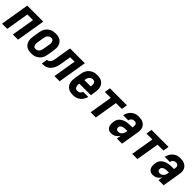

<svg xmlns="http://www.w3.org/2000/svg" viewBox="368 -1892 3264 3264"><g transform="rotate(45 2000.0 -260.0)"><path d="M1 0 87 -520H472L386 0H261L330 -415H195L126 0Z M707 8Q677 8 648 2Q619 -4 595.5 -19Q572 -34 556 -56.5Q540 -79 532.5 -106.5Q525 -134 525 -164Q525 -194 530 -223L550 -343Q554 -368 562.5 -393Q571 -418 586 -440Q601 -462 622 -479.5Q643 -497 667 -508.5Q691 -520 716.5 -524Q742 -528 767 -528Q797 -528 825.5 -522Q854 -516 877.5 -501Q901 -486 917.5 -463.5Q934 -441 941.5 -413.5Q949 -386 948.5 -356Q948 -326 943 -297L923 -177Q919 -152 910.5 -127Q902 -102 887.5 -80Q873 -58 852 -40.5Q831 -23 806.5 -11.5Q782 0 757 4Q732 8 707 8ZM708 -97Q726 -97 743.5 -105Q761 -113 773 -127Q785 -141 791.5 -158.5Q798 -176 801 -194L821 -314Q823 -326 824 -338.5Q825 -351 823.5 -363Q822 -375 818.5 -386Q815 -397 807.5 -406Q800 -415 789 -419Q778 -423 765 -423Q748 -423 730.5 -415Q713 -407 700.5 -393Q688 -379 681.5 -361.5Q675 -344 672 -326L653 -206Q650 -194 649.5 -181.5Q649 -169 650 -157Q651 -145 655 -134Q659 -123 666 -114Q673 -105 684.5 -101Q696 -97 708 -97Z M958 0 975 -105Q990 -105 1004.5 -111Q1019 -117 1030 -128.5Q1041 -140 1047.5 -154Q1054 -168 1058 -182.5Q1062 -197 1065 -212Q1068 -227 1070 -241Q1071 -246 1072 -251Q1073 -256 1073 -261L1116 -520H1472L1386 0H1261L1330 -415H1224L1196 -244Q1192 -221 1187.5 -198Q1183 -175 1175.5 -152.5Q1168 -130 1156.5 -108.5Q1145 -87 1129.5 -68Q1114 -49 1093.5 -34Q1073 -19 1050 -11Q1027 -3 1004 -1.5Q981 0 958 0Z M1710 8Q1680 8 1651 2Q1622 -4 1598 -18.5Q1574 -33 1557.5 -55.5Q1541 -78 1533 -105.5Q1525 -133 1525 -163Q1525 -193 1530 -223L1550 -343Q1554 -368 1562.5 -393Q1571 -418 1586 -440Q1601 -462 1622 -479.5Q1643 -497 1667 -508.5Q1691 -520 1716.5 -524Q1742 -528 1767 -528Q1797 -528 1825.5 -522Q1854 -516 1877.5 -501Q1901 -486 1917.5 -463.5Q1934 -441 1941.5 -413.5Q1949 -386 1948.5 -356Q1948 -326 1943 -297L1929 -208H1651V-207Q1649 -194 1648 -181Q1647 -168 1648.5 -156Q1650 -144 1654.5 -132.5Q1659 -121 1666.5 -112.5Q1674 -104 1686 -100Q1698 -96 1710 -96Q1724 -96 1737.5 -99Q1751 -102 1763 -110Q1775 -118 1783.5 -130.5Q1792 -143 1795 -156H1918Q1910 -122 1891 -90Q1872 -58 1843 -35Q1814 -12 1779 -2Q1744 8 1710 8ZM1669 -312H1822V-313Q1824 -326 1825 -338.5Q1826 -351 1825 -363.5Q1824 -376 1820 -387Q1816 -398 1808.5 -407Q1801 -416 1789.5 -420Q1778 -424 1765 -424Q1748 -424 1730 -416Q1712 -408 1699.5 -393.5Q1687 -379 1680.5 -361.5Q1674 -344 1671 -327Z M2131 0 2200 -415H2058L2075 -520H2484L2467 -415H2325L2256 0Z M2632 8Q2611 8 2591.5 3Q2572 -2 2557 -14.5Q2542 -27 2533 -44Q2524 -61 2520 -80.5Q2516 -100 2516.5 -121Q2517 -142 2520 -162Q2524 -188 2535 -213Q2546 -238 2566.5 -257Q2587 -276 2612 -288.5Q2637 -301 2662.5 -308Q2688 -315 2714 -317.5Q2740 -320 2766 -320H2815L2819 -342Q2822 -357 2821 -372Q2820 -387 2813 -399.5Q2806 -412 2793 -418Q2780 -424 2764 -424Q2750 -424 2735.5 -420Q2721 -416 2709.5 -406Q2698 -396 2690.5 -382.5Q2683 -369 2681 -355H2558Q2562 -378 2571.5 -401Q2581 -424 2595.5 -444.5Q2610 -465 2629.5 -481.5Q2649 -498 2671.5 -509Q2694 -520 2717.5 -524Q2741 -528 2764 -528Q2792 -528 2818.5 -523.5Q2845 -519 2868 -507Q2891 -495 2908.5 -475.5Q2926 -456 2935 -432Q2944 -408 2944.5 -380.5Q2945 -353 2940 -325L2886 0H2762L2776 -82Q2765 -62 2749.5 -45Q2734 -28 2715 -16Q2696 -4 2674.5 2Q2653 8 2632 8ZM2699 -96Q2718 -96 2736.5 -105.5Q2755 -115 2767.5 -131Q2780 -147 2786.5 -166Q2793 -185 2796 -204L2798 -216H2766Q2754 -216 2742 -215.5Q2730 -215 2718.5 -213Q2707 -211 2695 -207.5Q2683 -204 2672 -198Q2661 -192 2653 -182Q2645 -172 2643 -160Q2641 -147 2643.5 -134.5Q2646 -122 2654 -112.5Q2662 -103 2674 -99.5Q2686 -96 2699 -96Z M3131 0 3200 -415H3058L3075 -520H3484L3467 -415H3325L3256 0Z M3632 8Q3611 8 3591.5 3Q3572 -2 3557 -14.5Q3542 -27 3533 -44Q3524 -61 3520 -80.5Q3516 -100 3516.5 -121Q3517 -142 3520 -162Q3524 -188 3535 -213Q3546 -238 3566.5 -257Q3587 -276 3612 -288.5Q3637 -301 3662.5 -308Q3688 -315 3714 -317.5Q3740 -320 3766 -320H3815L3819 -342Q3822 -357 3821 -372Q3820 -387 3813 -399.5Q3806 -412 3793 -418Q3780 -424 3764 -424Q3750 -424 3735.5 -420Q3721 -416 3709.5 -406Q3698 -396 3690.5 -382.5Q3683 -369 3681 -355H3558Q3562 -378 3571.5 -401Q3581 -424 3595.5 -444.5Q3610 -465 3629.5 -481.5Q3649 -498 3671.5 -509Q3694 -520 3717.5 -524Q3741 -528 3764 -528Q3792 -528 3818.5 -523.5Q3845 -519 3868 -507Q3891 -495 3908.5 -475.5Q3926 -456 3935 -432Q3944 -408 3944.5 -380.5Q3945 -353 3940 -325L3886 0H3762L3776 -82Q3765 -62 3749.5 -45Q3734 -28 3715 -16Q3696 -4 3674.5 2Q3653 8 3632 8ZM3699 -96Q3718 -96 3736.5 -105.5Q3755 -115 3767.5 -131Q3780 -147 3786.5 -166Q3793 -185 3796 -204L3798 -216H3766Q3754 -216 3742 -215.5Q3730 -215 3718.5 -213Q3707 -211 3695 -207.5Q3683 -204 3672 -198Q3661 -192 3653 -182Q3645 -172 3643 -160Q3641 -147 3643.5 -134.5Q3646 -122 3654 -112.5Q3662 -103 3674 -99.5Q3686 -96 3699 -96Z"/></g></svg>

Font: Iosevka SS04 Extrabold Oblique
Style: Regular
Weight: 800
Italic angle: -9°
Monospace: yes
Designer: Belleve Invis
Foundry: Belleve Invis
Version: Version 19.0.0; ttfautohint (v1.8.4)